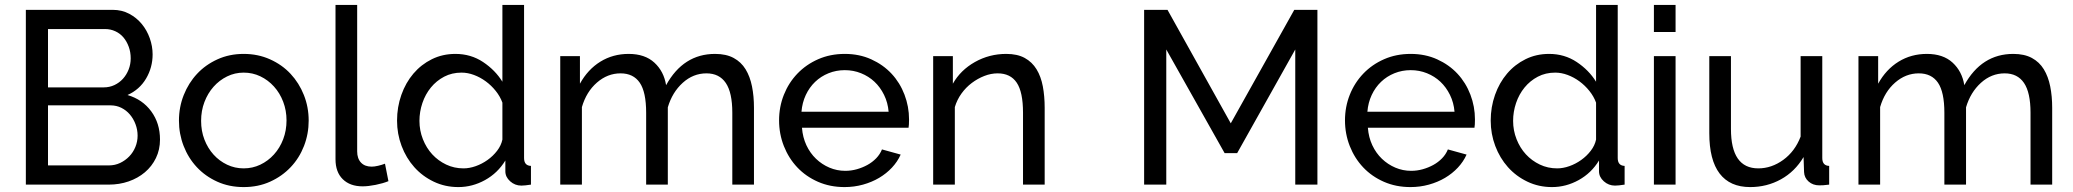

<svg xmlns="http://www.w3.org/2000/svg" viewBox="-20 -750 8423 780"><path d="M630 -183Q630 -142 613.5 -108Q597 -74 568.5 -50Q540 -26 502.5 -13Q465 0 422 0H85V-710H438Q475 -710 505 -694Q535 -678 556 -652.5Q577 -627 588.5 -594.5Q600 -562 600 -529Q600 -476 573.5 -431Q547 -386 498 -364Q559 -346 594.5 -297.5Q630 -249 630 -183ZM539 -199Q539 -223 530.5 -245.5Q522 -268 507.5 -285Q493 -302 473 -312Q453 -322 429 -322H175V-78H422Q447 -78 468 -88Q489 -98 505 -114.5Q521 -131 530 -153Q539 -175 539 -199ZM175 -632V-395H401Q425 -395 445 -404.5Q465 -414 479.5 -430Q494 -446 502.5 -467.5Q511 -489 511 -513Q511 -538 503 -560Q495 -582 481.5 -598Q468 -614 448.5 -623Q429 -632 407 -632Z M970 10Q911 10 862.5 -12Q814 -34 779.5 -71Q745 -108 726 -157Q707 -206 707 -260Q707 -315 726.5 -364Q746 -413 780.5 -450Q815 -487 863.5 -509Q912 -531 970 -531Q1028 -531 1077 -509Q1126 -487 1160.5 -450Q1195 -413 1214.5 -364Q1234 -315 1234 -260Q1234 -206 1215 -157Q1196 -108 1161 -71Q1126 -34 1077.5 -12Q1029 10 970 10ZM797 -259Q797 -218 810.5 -183Q824 -148 847.5 -122Q871 -96 902.5 -81Q934 -66 970 -66Q1006 -66 1037.5 -81Q1069 -96 1093 -122.5Q1117 -149 1130.5 -184.5Q1144 -220 1144 -261Q1144 -301 1130.5 -336.5Q1117 -372 1093 -398.5Q1069 -425 1037.5 -440Q1006 -455 970 -455Q934 -455 902.5 -439.5Q871 -424 847.5 -397.5Q824 -371 810.5 -335.5Q797 -300 797 -259Z M1343 -730H1431V-135Q1431 -106 1446.5 -89.5Q1462 -73 1490 -73Q1501 -73 1516 -76.5Q1531 -80 1544 -85L1558 -14Q1536 -5 1506 1Q1476 7 1453 7Q1402 7 1372.5 -22Q1343 -51 1343 -103Z M1842 10Q1788 10 1742 -12Q1696 -34 1663 -71Q1630 -108 1611.5 -157Q1593 -206 1593 -260Q1593 -315 1610.5 -364.5Q1628 -414 1659.5 -451Q1691 -488 1734.5 -509.5Q1778 -531 1830 -531Q1893 -531 1942.5 -498Q1992 -465 2021 -418V-730H2109V-108Q2109 -77 2137 -76V0Q2123 2 2114.5 3Q2106 4 2098 4Q2072 4 2052.5 -13.5Q2033 -31 2033 -54V-98Q2002 -47 1950.5 -18.5Q1899 10 1842 10ZM1863 -66Q1887 -66 1912.5 -75Q1938 -84 1960.5 -100Q1983 -116 1999.5 -137.5Q2016 -159 2021 -183V-333Q2012 -358 1994 -380.5Q1976 -403 1953.5 -419.5Q1931 -436 1905.5 -445.5Q1880 -455 1855 -455Q1816 -455 1784.5 -438.5Q1753 -422 1730.5 -394.5Q1708 -367 1696 -331.5Q1684 -296 1684 -259Q1684 -220 1698 -184.5Q1712 -149 1736 -123Q1760 -97 1792.5 -81.5Q1825 -66 1863 -66Z M3043 0H2955V-292Q2955 -374 2928.5 -413Q2902 -452 2850 -452Q2796 -452 2753.5 -413.5Q2711 -375 2693 -314V0H2605V-292Q2605 -376 2579 -414Q2553 -452 2501 -452Q2448 -452 2405 -414.5Q2362 -377 2344 -315V0H2256V-522H2336V-410Q2368 -468 2419 -499.5Q2470 -531 2534 -531Q2600 -531 2638.5 -495.5Q2677 -460 2686 -404Q2756 -531 2885 -531Q2930 -531 2960.5 -514.5Q2991 -498 3009 -468.5Q3027 -439 3035 -399Q3043 -359 3043 -312Z M3411 10Q3352 10 3303 -11.5Q3254 -33 3219 -70Q3184 -107 3164.5 -156.5Q3145 -206 3145 -261Q3145 -316 3164.5 -365Q3184 -414 3219.5 -451Q3255 -488 3304 -509.5Q3353 -531 3412 -531Q3471 -531 3519.5 -509Q3568 -487 3602 -450.5Q3636 -414 3654.5 -365.5Q3673 -317 3673 -265Q3673 -254 3672.5 -245Q3672 -236 3671 -231H3238Q3241 -192 3256 -160Q3271 -128 3295 -105Q3319 -82 3349.5 -69Q3380 -56 3414 -56Q3438 -56 3461 -62.5Q3484 -69 3504 -80Q3524 -91 3539.5 -107Q3555 -123 3563 -143L3639 -122Q3626 -93 3603.5 -69Q3581 -45 3551.5 -27.5Q3522 -10 3486 0Q3450 10 3411 10ZM3590 -296Q3587 -333 3571.5 -364.5Q3556 -396 3532.5 -418Q3509 -440 3478 -452.5Q3447 -465 3412 -465Q3377 -465 3346 -452.5Q3315 -440 3291.5 -417.5Q3268 -395 3253.5 -364Q3239 -333 3236 -296Z M4224 0H4136V-292Q4136 -376 4110.5 -414Q4085 -452 4033 -452Q4006 -452 3979 -441.5Q3952 -431 3928 -413Q3904 -395 3886 -370Q3868 -345 3859 -315V0H3771V-522H3851V-410Q3882 -465 3940.5 -498Q3999 -531 4068 -531Q4113 -531 4143 -514.5Q4173 -498 4191 -468.5Q4209 -439 4216.5 -399Q4224 -359 4224 -312Z M5242 0V-549L5006 -128H4955L4718 -549V0H4628V-710H4723L4980 -249L5238 -710H5332V0Z M5710 10Q5651 10 5602 -11.5Q5553 -33 5518 -70Q5483 -107 5463.5 -156.5Q5444 -206 5444 -261Q5444 -316 5463.5 -365Q5483 -414 5518.5 -451Q5554 -488 5603 -509.5Q5652 -531 5711 -531Q5770 -531 5818.5 -509Q5867 -487 5901 -450.5Q5935 -414 5953.5 -365.5Q5972 -317 5972 -265Q5972 -254 5971.5 -245Q5971 -236 5970 -231H5537Q5540 -192 5555 -160Q5570 -128 5594 -105Q5618 -82 5648.5 -69Q5679 -56 5713 -56Q5737 -56 5760 -62.5Q5783 -69 5803 -80Q5823 -91 5838.5 -107Q5854 -123 5862 -143L5938 -122Q5925 -93 5902.5 -69Q5880 -45 5850.5 -27.5Q5821 -10 5785 0Q5749 10 5710 10ZM5889 -296Q5886 -333 5870.5 -364.5Q5855 -396 5831.5 -418Q5808 -440 5777 -452.5Q5746 -465 5711 -465Q5676 -465 5645 -452.5Q5614 -440 5590.5 -417.5Q5567 -395 5552.5 -364Q5538 -333 5535 -296Z M6285 10Q6231 10 6185 -12Q6139 -34 6106 -71Q6073 -108 6054.5 -157Q6036 -206 6036 -260Q6036 -315 6053.5 -364.5Q6071 -414 6102.5 -451Q6134 -488 6177.5 -509.5Q6221 -531 6273 -531Q6336 -531 6385.5 -498Q6435 -465 6464 -418V-730H6552V-108Q6552 -77 6580 -76V0Q6566 2 6557.5 3Q6549 4 6541 4Q6515 4 6495.5 -13.5Q6476 -31 6476 -54V-98Q6445 -47 6393.5 -18.5Q6342 10 6285 10ZM6306 -66Q6330 -66 6355.5 -75Q6381 -84 6403.5 -100Q6426 -116 6442.5 -137.5Q6459 -159 6464 -183V-333Q6455 -358 6437 -380.5Q6419 -403 6396.5 -419.5Q6374 -436 6348.5 -445.5Q6323 -455 6298 -455Q6259 -455 6227.5 -438.5Q6196 -422 6173.5 -394.5Q6151 -367 6139 -331.5Q6127 -296 6127 -259Q6127 -220 6141 -184.5Q6155 -149 6179 -123Q6203 -97 6235.5 -81.5Q6268 -66 6306 -66Z M6699 0V-522H6787V0ZM6699 -620V-730H6787V-620Z M7090 10Q7008 10 6966 -45Q6924 -100 6924 -209V-522H7012V-226Q7012 -66 7123 -66Q7177 -66 7224.5 -100.5Q7272 -135 7295 -195V-522H7383V-108Q7383 -77 7411 -76V0Q7396 2 7387.5 2.5Q7379 3 7371 3Q7345 3 7327.5 -12.5Q7310 -28 7309 -51L7307 -112Q7272 -53 7215 -21.5Q7158 10 7090 10Z M8317 0H8229V-292Q8229 -374 8202.5 -413Q8176 -452 8124 -452Q8070 -452 8027.5 -413.5Q7985 -375 7967 -314V0H7879V-292Q7879 -376 7853 -414Q7827 -452 7775 -452Q7722 -452 7679 -414.5Q7636 -377 7618 -315V0H7530V-522H7610V-410Q7642 -468 7693 -499.5Q7744 -531 7808 -531Q7874 -531 7912.5 -495.5Q7951 -460 7960 -404Q8030 -531 8159 -531Q8204 -531 8234.5 -514.5Q8265 -498 8283 -468.5Q8301 -439 8309 -399Q8317 -359 8317 -312Z"/></svg>

Font: Boldmen Medium
Style: Regular
Weight: 400
Designer: Matt McInerney, Pablo Impallari, Rodrigo Fuenzalida
Foundry: LIVING CONCEPT
Version: Version 1.000